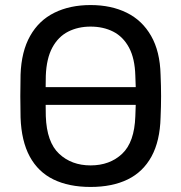

<svg xmlns="http://www.w3.org/2000/svg" viewBox="-20 -730 717 760"><path d="M110.2 -315Q100 -315 93.6 -321.4Q87.2 -327.8 87.2 -337.9V-362.1Q87.2 -372.2 93.6 -378.6Q100 -385 110.2 -385H565.8Q576 -385 582.4 -378.6Q588.7 -372.2 588.7 -362.1V-337.9Q588.7 -327.8 582.4 -321.4Q576 -315 565.8 -315ZM338.5 10Q252.7 10 191.8 -19.6Q130.9 -49.2 97.7 -110.5Q64.6 -171.8 61.4 -264.9Q60.4 -309.1 60.4 -349.4Q60.4 -389.7 61.4 -434.4Q64.6 -526.4 99.3 -587.8Q133.9 -649.3 195.3 -679.6Q256.7 -710 338.5 -710Q420.2 -710 481.7 -679.6Q543.1 -649.3 578.2 -587.8Q613.4 -526.4 615.6 -434.4Q617.6 -389.7 617.6 -349.4Q617.6 -309.1 615.6 -264.9Q613.2 -171.8 579.7 -110.5Q546.1 -49.2 485.2 -19.6Q424.3 10 338.5 10ZM338.5 -75.3Q414.6 -75.3 463.4 -121.2Q512.3 -167.1 515.7 -270.1Q517.7 -314.7 517.7 -350.2Q517.7 -385.7 515.7 -429.9Q513.9 -498.6 490.6 -541.8Q467.3 -584.9 428.1 -604.8Q388.9 -624.7 338.5 -624.7Q289.1 -624.7 249.8 -604.8Q210.6 -584.9 187.2 -541.8Q163.9 -498.6 161.3 -429.9Q160.3 -385.7 160.3 -350.2Q160.3 -314.7 161.3 -270.1Q164.9 -167.1 214.1 -121.2Q263.2 -75.3 338.5 -75.3Z"/></svg>

Font: Rubik Light
Style: Regular
Weight: 300
Designer: Hubert and Fischer
Foundry: Hubert and Fischer
Version: Version 2.300;gftools[0.9.30]